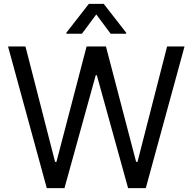

<svg xmlns="http://www.w3.org/2000/svg" viewBox="-20 -966 989 986"><path d="M220.2 0H311.1L471.6 -579.5H477.3L637.8 0H728.7L927.6 -727.3H838.1L686.1 -134.9H679L524.1 -727.3H424.7L269.9 -134.9H262.8L110.8 -727.3H21.3ZM400.6 -792.6 474.4 -892 548.3 -792.6H627.8V-798.3L512.8 -946H436.1L321 -798.3V-792.6Z"/></svg>

Font: Karasuma Gothic
Style: Regular
Weight: 400
Designer: Rasmus Andersson, Ryoko Nishizuka
Foundry: Genbu
Version: Version 1.00